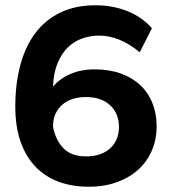

<svg xmlns="http://www.w3.org/2000/svg" viewBox="-20 -698 652 728"><path d="M316 10Q253 10 202 -9Q151 -28 114.5 -66Q78 -104 58 -161Q38 -218 38 -294Q38 -380 57 -451Q76 -522 114 -572.5Q152 -623 209 -650.5Q266 -678 342 -678Q407 -678 462.5 -656Q518 -634 556 -591L510 -500Q468 -534 430 -548.5Q392 -563 356 -563Q323 -563 292.5 -552.5Q262 -542 238 -519Q214 -496 198.5 -459Q183 -422 181 -369Q205 -399 246 -417Q287 -435 339 -435Q394 -435 437.5 -419.5Q481 -404 511.5 -375.5Q542 -347 558 -307Q574 -267 574 -219Q574 -171 556.5 -129Q539 -87 505.5 -56Q472 -25 424 -7.5Q376 10 316 10ZM306 -105Q364 -105 397.5 -135.5Q431 -166 431 -217Q431 -268 397.5 -299Q364 -330 306 -330Q248 -330 214.5 -299.5Q181 -269 181 -218Q190 -168 220 -136.5Q250 -105 306 -105Z"/></svg>

Font: Celebes
Style: Bold
Weight: 700
Designer: Anugrah Pasau
Foundry: Lafontype
Version: Version 1.000; ttfautohint (v1.8.4)